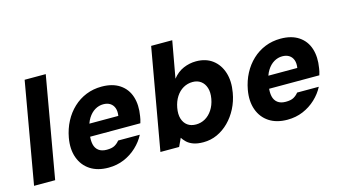

<svg xmlns="http://www.w3.org/2000/svg" viewBox="-82 -1013 2335 1318"><g transform="rotate(-15 1085.5 -354.0)"><path d="M24 0 150 -720H300L174 0Z M551 12Q474 12 422 -22Q370 -56 348 -117Q326 -178 340 -257Q351 -318 378 -369.5Q405 -421 445.5 -459Q486 -497 537 -517.5Q588 -538 647 -538Q725 -538 775.5 -504Q826 -470 845 -410.5Q864 -351 851 -274Q850 -264 847 -251.5Q844 -239 840 -226H440L456 -314H707Q712 -347 703.5 -370Q695 -393 675.5 -405.5Q656 -418 627 -418Q596 -418 568 -401.5Q540 -385 519.5 -352.5Q499 -320 490 -270L485 -241Q479 -202 485.5 -172.5Q492 -143 513.5 -126.5Q535 -110 571 -110Q607 -110 627 -121Q647 -132 662 -151H816Q793 -106 753 -68.5Q713 -31 662 -9.5Q611 12 551 12Z M1226 12Q1183 12 1154.5 1.5Q1126 -9 1109 -25.5Q1092 -42 1082 -58L1055 0H922L1049 -720H1199L1152 -459Q1185 -501 1228.5 -519.5Q1272 -538 1318 -538Q1388 -538 1435 -502.5Q1482 -467 1501.5 -405.5Q1521 -344 1507 -265Q1497 -206 1471 -155.5Q1445 -105 1407.5 -67.5Q1370 -30 1324 -9Q1278 12 1226 12ZM1208 -119Q1243 -119 1273 -136Q1303 -153 1324.5 -185.5Q1346 -218 1354 -262Q1362 -307 1351.5 -339.5Q1341 -372 1317 -389.5Q1293 -407 1259 -407Q1223 -407 1192.5 -389.5Q1162 -372 1141 -339.5Q1120 -307 1112 -263Q1104 -218 1114 -186Q1124 -154 1148 -136.5Q1172 -119 1208 -119Z M1823 12Q1746 12 1694 -22Q1642 -56 1620 -117Q1598 -178 1612 -257Q1623 -318 1650 -369.5Q1677 -421 1717.5 -459Q1758 -497 1809 -517.5Q1860 -538 1919 -538Q1997 -538 2047.5 -504Q2098 -470 2117 -410.5Q2136 -351 2123 -274Q2122 -264 2119 -251.5Q2116 -239 2112 -226H1712L1728 -314H1979Q1984 -347 1975.5 -370Q1967 -393 1947.5 -405.5Q1928 -418 1899 -418Q1868 -418 1840 -401.5Q1812 -385 1791.5 -352.5Q1771 -320 1762 -270L1757 -241Q1751 -202 1757.5 -172.5Q1764 -143 1785.5 -126.5Q1807 -110 1843 -110Q1879 -110 1899 -121Q1919 -132 1934 -151H2088Q2065 -106 2025 -68.5Q1985 -31 1934 -9.5Q1883 12 1823 12Z"/></g></svg>

Font: DM Sans 9pt Black
Style: Italic
Weight: 900
Italic angle: -10°
Version: Version 4.004;gftools[0.9.30]